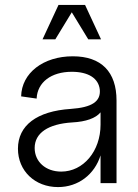

<svg xmlns="http://www.w3.org/2000/svg" viewBox="-20 -745 563 781"><path d="M216 16C299 16 365 -36 389 -113V0H454V-336C454 -453 392 -516 276 -516C156 -516 68 -448 66 -353L129 -344C132 -410 188 -453 272 -453C339 -453 381 -427 386 -380C390 -332 354 -308 268 -302C130 -293 53 -235 53 -140C53 -50 122 16 216 16ZM229 -47C166 -47 121 -87 121 -143C121 -204 176 -241 274 -247C330 -250 369 -264 389 -288V-238C389 -130 319 -47 229 -47ZM153 -585H205L272 -695L339 -585H391L326 -725H218Z"/></svg>

Font: Uncut Sans Book
Style: Regular
Weight: 350
Designer: Kasper Nordkvist
Foundry: UNCUT.wtf
Version: Version 1.304;Glyphs 3.2 (3246)